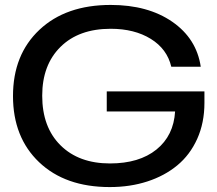

<svg xmlns="http://www.w3.org/2000/svg" viewBox="-20 -757 890 786"><path d="M429.2 8.8Q247.1 8.8 140.1 -93Q33.2 -194.8 33.2 -363.8Q33.2 -533.2 141.4 -635Q249.5 -736.8 433.1 -736.8Q585.4 -736.8 685.1 -668Q784.7 -599.1 801.8 -483.9H681.2Q664.1 -556.6 597.2 -597.9Q530.3 -639.2 433.1 -639.2Q302.7 -639.2 227.8 -565.2Q152.8 -491.2 152.8 -365.2Q152.8 -236.3 227.8 -162.1Q302.7 -87.9 430.2 -87.9Q549.8 -87.9 620.4 -144.8Q690.9 -201.7 696.8 -300.8H417V-382.8H816.9V-335.9Q816.9 -254.4 787.4 -188.7Q757.8 -123 705.8 -80.1Q653.8 -37.1 583.3 -14.2Q512.7 8.8 429.2 8.8Z"/></svg>

Font: Lumene Sans Expanded Medium
Style: Regular
Weight: 500
Width: 7
Designer: Deni Anggara
Version: Version 1.003;Glyphs 3.1.2 (3151)